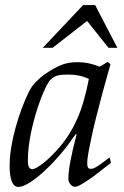

<svg xmlns="http://www.w3.org/2000/svg" viewBox="-20 -719 484 750"><path d="M408.2 -104 413.6 -83 340.3 -26.4Q317.4 -10.7 299.8 0Q282.2 10.7 272.5 10.7Q263.7 10.7 255.4 1.5Q247.1 -7.8 247.1 -21.5Q247.1 -73.2 279.3 -193.8L275.9 -195.3Q257.3 -168.9 243.2 -150.1Q229 -131.3 218.3 -119.1Q197.8 -94.7 174.6 -71.3Q151.4 -47.9 128.9 -29.5Q106.4 -11.2 86.2 0Q65.9 11.2 51.8 11.2Q34.7 11.2 26.1 -10Q17.6 -31.2 17.6 -70.8Q17.6 -134.8 40 -217.3Q63 -300.8 94.2 -363.3Q104 -382.3 120.4 -399.2Q136.7 -416 155.3 -429.2Q173.8 -442.4 192.1 -452.1Q210.4 -461.9 224.1 -466.8Q248.5 -476.1 281.2 -476.1Q293 -476.1 302.7 -475.3Q312.5 -474.6 322.5 -472.7Q332.5 -470.7 343.8 -467.3Q355 -463.9 369.6 -458.5L400.9 -477.1L411.6 -468.3Q396 -413.6 382.3 -363.3Q368.7 -313 356.4 -264.2Q349.1 -234.9 344 -213.4Q338.9 -191.9 336.4 -177.7Q331.1 -151.9 325.9 -126Q320.8 -100.1 320.8 -78.1Q320.8 -69.8 323.7 -64.7Q326.7 -59.6 334 -59.6Q338.4 -59.6 342.5 -60.5Q346.7 -61.5 354.2 -65.7Q361.8 -69.8 374.3 -78.9Q386.7 -87.9 408.2 -104ZM327.1 -410.6Q309.1 -419.4 289.1 -423.6Q269 -427.7 247.1 -427.7Q230.5 -427.7 217.8 -426.5Q205.1 -425.3 194.8 -420.4Q184.6 -415.5 176.3 -406.5Q168 -397.5 160.2 -381.3Q147.9 -356 137.2 -327.1Q126.5 -298.3 117.2 -265.6Q103 -215.8 95.9 -172.4Q88.9 -128.9 88.9 -90.3Q88.9 -71.8 94 -64.9Q99.1 -58.1 106 -58.1Q113.3 -58.1 125.2 -65.2Q137.2 -72.3 151.9 -84Q166.5 -95.7 182.4 -111.6Q198.2 -127.4 213.4 -145Q254.9 -193.8 281.7 -254.9Q309.1 -316.4 327.1 -410.6ZM304.7 -699.2H351.6L438.5 -532.2H403.8L320.3 -637.2L185.5 -532.2H147Z"/></svg>

Font: XB Kayhan
Style: Italic
Weight: 400
Italic angle: -12°
Designer: Behnam
Foundry: Irmug
Version: Version 7.300 2009